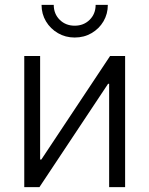

<svg xmlns="http://www.w3.org/2000/svg" viewBox="-20 -772 616 792"><path d="M496.1 0H430.2V-426.3H425.8L142.6 0H80.1V-541H145.5V-113.8H150.4L434.1 -541H496.1ZM288.1 -617.2Q250 -617.2 219 -635.3Q188 -653.3 169.7 -683.8Q151.4 -714.4 151.4 -752H201.7Q201.7 -714.8 226.3 -690.4Q251 -666 288.1 -666Q325.2 -666 349.9 -690.4Q374.5 -714.8 374.5 -752H424.8Q424.8 -714.4 406.7 -683.8Q388.7 -653.3 357.7 -635.3Q326.7 -617.2 288.1 -617.2Z"/></svg>

Font: Inter 17pt Light
Style: Regular
Weight: 300
Version: Version 4.001;git-66647c0bb